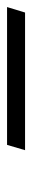

<svg xmlns="http://www.w3.org/2000/svg" viewBox="92 -148 91 544"><g transform="rotate(90 138.0 123.5)"><path d="M-98 98.5H292L277 149.5H-113.5Z"/></g></svg>

Font: Newsreader 16pt 16pt Medium
Style: Italic
Weight: 500
Italic angle: -17°
Version: Version 1.003